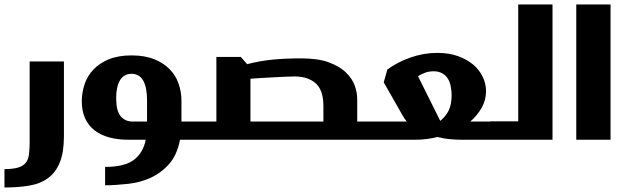

<svg xmlns="http://www.w3.org/2000/svg" viewBox="-78 -623 2795 856"><path d="M207 -349.1V-16.1Q207 56.2 189 100.1Q170.4 146 137.7 169.9Q103 195.8 54.7 204.1Q4.9 212.9 -58.1 212.9V130.9Q-18.6 130.9 4.4 123.5Q26.9 116.2 38.1 101.1Q48.8 86.4 51.3 64.5Q54.2 36.1 54.2 16.1V-349.1Z M286.6 -171.9Q286.6 -210 299.3 -248Q311.5 -284.7 338.9 -313.5Q366.2 -341.8 407.7 -358.9Q450.2 -376 508.8 -376Q567.4 -376 609.9 -358.9Q651.4 -342.3 678.7 -314Q706.1 -286.1 718.3 -249.5Q731 -212.4 731 -173.8V-81.1H782.7Q792.5 -81.1 797.9 -77.6Q803.7 -74.2 803.7 -67.9V-13.2Q803.7 -7.8 797.9 -3.9Q791.5 0 782.7 0H724.6Q711.4 68.4 675.8 108.4Q640.1 148.4 592.8 169.9Q546.9 190.9 492.2 196.8Q434.1 203.1 390.6 203.1V121.1Q476.6 121.1 518.1 90.3Q560.1 59.1 571.8 0H495.6Q448.2 0 411.1 -9.8Q372.1 -20 344.7 -41Q316.4 -62.5 301.8 -94.7Q286.6 -127.9 286.6 -171.9ZM577.6 -173.8Q577.6 -293.9 508.8 -293.9Q474.1 -293.9 457 -265.1Q439.9 -236.8 439.9 -185.1Q439.9 -129.4 459.5 -105.5Q479.5 -81.1 512.7 -81.1H577.6Z M886.7 -81.1V-369.1H995.6L1023.9 -336.9Q1077.6 -351.1 1134.3 -356.9Q1192.9 -362.8 1261.7 -362.8Q1340.8 -362.8 1387.7 -345.2Q1437.5 -326.7 1464.8 -299.3Q1493.7 -270.5 1503.9 -240.7Q1514.6 -210 1514.6 -182.1V-81.1H1554.7Q1575.7 -81.1 1575.7 -61V-11.2Q1575.7 0 1554.7 0H779.8Q770.5 0 764.6 -5.9Q758.8 -11.7 758.8 -21V-60.1Q758.8 -69.8 764.6 -75.7Q770 -81.1 779.8 -81.1ZM1363.8 -81.1V-149.9Q1363.8 -178.2 1358.4 -200.2Q1352.5 -224.6 1338.4 -242.2Q1324.2 -259.8 1298.3 -271Q1272 -282.2 1233.9 -282.2Q1227.5 -282.2 1212.6 -281.5Q1197.8 -280.8 1192.4 -280.8Q1176.3 -280.3 1141.1 -278.3L1088.4 -275.4Q1054.2 -273.4 1038.6 -272V-81.1Z M1648.9 -313Q1693.8 -346.2 1752.4 -366.7Q1811 -387.2 1871.6 -387.2Q1923.8 -387.2 1964.4 -372.6Q2004.4 -357.9 2032.2 -334.5Q2059.1 -311.5 2074.2 -280.3Q2088.9 -249.5 2088.9 -216.8Q2088.9 -176.8 2069.8 -143.1Q2050.3 -108.4 2018.6 -81.1H2114.7Q2124.5 -81.1 2129.9 -75.7Q2135.7 -69.8 2135.7 -60.1V-21Q2135.7 -11.2 2130.9 -5.9Q2126 0 2117.7 0H1976.6Q1960 0 1929.2 -2.4Q1903.3 -4.4 1872.6 -12.2Q1824.7 0 1772.9 0H1552.7Q1543 0 1537.1 -5.9Q1531.7 -11.2 1531.7 -21V-60.1Q1531.7 -81.1 1552.7 -81.1H1735.8Q1726.6 -90.8 1717.8 -106.9L1632.8 -255.9ZM1884.8 -84Q1911.6 -106.4 1923.3 -132.3Q1935.5 -159.7 1935.5 -198.2Q1935.5 -216.3 1931.6 -237.3Q1928.2 -256.8 1918.9 -272Q1910.2 -286.6 1894 -295.9Q1877.9 -305.2 1855.5 -305.2Q1833 -305.2 1814.9 -297.9Q1794.4 -289.6 1785.6 -283.2Z M2385.3 -603V0H2111.3Q2102.1 0 2095.7 -3.4Q2089.4 -6.8 2089.4 -13.2V-68.8Q2089.4 -74.7 2095.7 -78.1Q2102.5 -82 2111.3 -82H2232.4V-603Z M2491.2 0V-603H2644V0Z"/></svg>

Font: SimahzazaarabicW05-Bold
Style: Regular
Weight: 700
Designer: Ahmed zaza
Foundry: Ahmed zaza
Version: Version 1.001